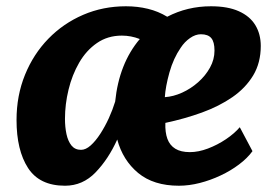

<svg xmlns="http://www.w3.org/2000/svg" viewBox="-20 -584 880 612"><path d="M187.2 8Q106 8 69.4 -48.5Q32.7 -105.1 32.7 -201.5Q32.7 -279.4 59.7 -345.6Q86.6 -411.7 134.2 -460.6Q181.9 -509.6 245.2 -536.8Q308.5 -564 381.3 -564Q418.6 -564 451.6 -555.9Q484.6 -547.9 513 -530.6Q577.2 -564 652.5 -564Q706.1 -564 741.2 -548.2Q776.4 -532.5 793.8 -504Q811.2 -475.4 811.2 -437.5Q811.2 -384 787.1 -343.7Q762.9 -303.5 720.7 -274.3Q678.5 -245.2 623.4 -225.2Q568.3 -205.3 507.1 -192.3Q506 -162.2 513.6 -141.4Q521.3 -120.6 538.9 -109.9Q556.5 -99.1 585.2 -99.1Q612.6 -99.1 642.9 -110.6Q673.2 -122.1 700.3 -140.3Q727.3 -158.5 744.3 -178.5L784.8 -102.2Q768.4 -79.6 741.8 -59.7Q715.3 -39.7 683 -24.6Q650.8 -9.4 616.6 -0.7Q582.5 8 550.4 8Q469.5 8 420.4 -32.6Q371.4 -73.3 353.7 -139.3Q325.8 -77.3 284.8 -34.7Q243.8 8 187.2 8ZM238.3 -106.4Q253.3 -106.4 269 -120.4Q284.8 -134.5 299.7 -157.5Q314.7 -180.6 327 -207.5Q339.2 -234.5 347.1 -260.2Q350.2 -290.6 356.6 -318.1Q363 -345.7 372.9 -370.7Q382.7 -395.7 395.9 -417.9Q409.1 -440.2 425.6 -459.6Q397.7 -470.5 368.5 -470.5Q323.3 -470.5 289.2 -446.9Q255 -423.4 232.4 -384.3Q209.8 -345.2 198.5 -298.4Q187.1 -251.7 187.1 -205.1Q187.1 -179 191.9 -156.5Q196.8 -133.9 207.9 -120.1Q219.1 -106.4 238.3 -106.4ZM505.4 -274.3Q532.7 -276.1 560.5 -288.7Q588.3 -301.3 611.7 -322Q635.1 -342.7 649.4 -368.6Q663.7 -394.4 663.7 -422.8Q663.7 -450.5 653.4 -462.6Q643.1 -474.8 620.3 -474.8Q603 -474.8 585.7 -462.7Q568.3 -450.6 556 -431.8Q532.8 -398.2 520.1 -353.1Q507.5 -308 505.4 -274.3Z"/></svg>

Font: Merriweather Sans Variable Regular
Style: Italic
Weight: 300
Italic angle: -8°
Designer: Eben Sorkin
Foundry: Eben Sorkin
Version: Version 2.001